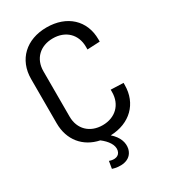

<svg xmlns="http://www.w3.org/2000/svg" viewBox="-215 -809 964 1096"><g transform="rotate(-30 266.5 -260.5)"><path d="M203 130 195 178C236 192 315 197 333 126C341 88 328 47 285 9C413 5 498 -78 498 -200V-214L415 -217V-201C415 -119 358 -64 275 -64C191 -64 135 -119 135 -201V-500C135 -582 191 -636 275 -636C358 -636 415 -582 415 -500V-482L498 -486V-501C498 -626 409 -708 275 -708C141 -708 52 -624 52 -497V-205C52 -95 117 -17 219 4C257 33 283 69 276 103C269 137 235 142 203 130Z"/></g></svg>

Font: Vanilla Cream Book
Style: Regular
Weight: 400
Designer: Jeremy Tribby, Jinavaṁso
Foundry: Tribby Type
Version: Version 1.422;Glyphs 3.1.2 (3151)